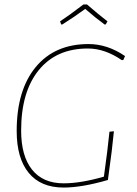

<svg xmlns="http://www.w3.org/2000/svg" viewBox="-20 -839 615 863"><path d="M255 -729 250 -743Q287 -767 355 -819H371Q423 -774 463 -743L455 -729H450Q410 -758 363 -799Q316 -764 260 -729ZM378 -641Q463 -641 542 -587L534 -569H527Q451 -621 375 -621Q233 -621 154 -523.5Q75 -426 75 -252Q75 -138 124 -76.5Q173 -15 266 -15Q343 -15 447 -45L462 -158L472 -247L492 -249L482 -158L465 -30Q348 4 266 4Q163 4 109 -62Q55 -128 55 -250Q55 -434 140.5 -537.5Q226 -641 378 -641Z"/></svg>

Font: Alegreya Sans SC Thin
Style: Italic
Weight: 100
Italic angle: -7°
Designer: Juan Pablo del Peral
Foundry: Huerta Tipografica
Version: Version 2.007